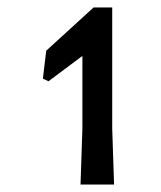

<svg xmlns="http://www.w3.org/2000/svg" viewBox="-20 -907 431 515"><path d="M104 -771 231 -887H281V-562L286 -412H196L201 -562V-757L110 -689L95 -696Z"/></svg>

Font: Farro Light
Style: Regular
Weight: 300
Designer: Aceler Chua
Foundry: Grayscale Limited
Version: Version 1.101